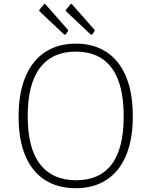

<svg xmlns="http://www.w3.org/2000/svg" viewBox="-20 -982 798 1012"><path d="M379 10Q285 10 217.5 -33Q150 -76 114 -160Q78 -244 78 -367Q78 -492 114.5 -578Q151 -664 218.5 -708Q286 -752 380 -752Q474 -752 541 -708Q608 -664 644 -579Q680 -494 680 -369Q680 -246 644 -161.5Q608 -77 540.5 -33.5Q473 10 379 10ZM381 -32Q505 -32 568.5 -115.5Q632 -199 632 -369Q632 -541 567.5 -625.5Q503 -710 380 -710Q256 -710 191 -625Q126 -540 126 -369Q126 -200 191.5 -116Q257 -32 381 -32ZM211 -959Q216 -964 220 -959L337 -826Q342 -821 337 -816L328 -803Q326 -799 323 -799Q320 -799 316 -802L192 -919Q187 -924 186.5 -926Q186 -928 189 -932ZM351 -959Q356 -964 360 -959L477 -826Q482 -821 477 -816L468 -803Q466 -799 463 -799Q460 -799 456 -802L332 -919Q327 -924 326.5 -926Q326 -928 329 -932Z"/></svg>

Font: Libre Franklin Thin
Style: Regular
Weight: 100
Designer: Pablo Impallari, Rodrigo Fuenzalida, Nhung Nguyen
Foundry: Impallari Type
Version: Version 3.000